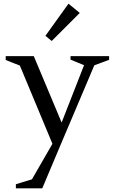

<svg xmlns="http://www.w3.org/2000/svg" viewBox="-20 -804 620 1040"><path d="M66 194 170 162 144 183 272 -39V-6L80 -467L102 -443L11 -479V-500H163L319 -128H309L442 -468L452 -444L362 -481V-500H571V-480L474 -444L498 -467L300 0L209 216H66ZM226 -610 351 -784 412 -734 260 -582Z"/></svg>

Font: Wittgenstein
Style: Regular
Weight: 400
Designer: Jörg Drees
Foundry: Jörg Drees
Version: Version 1.003;Glyphs 3.1.2 (3151)